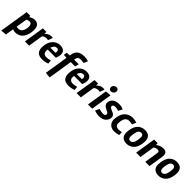

<svg xmlns="http://www.w3.org/2000/svg" viewBox="375 -2516 4486 4486"><g transform="rotate(45 2618.0 -273.0)"><path d="M351 -522Q444 -522 482 -453Q506 -407 506 -340Q506 -306 500 -266Q455 13 226 13Q189 13 146 -5L114 197L-28 213L87 -513H207L212 -472Q283 -522 351 -522ZM221 -100Q336 -100 361 -262Q365 -290 365 -313Q365 -408 289 -408Q251 -408 206 -383L162 -107Q190 -100 221 -100Z M861 -410Q780 -410 739 -363L682 0H542L623 -513H739V-448Q811 -524 899 -524Q924 -524 945 -519L903 -404Q882 -410 861 -410Z M1324 -474Q1355 -438 1355 -379Q1355 -320 1323 -242H1052Q1048 -219 1048 -199Q1048 -153 1069 -128Q1098 -92 1159 -92Q1220 -92 1285 -115L1294 -20Q1211 13 1117 13Q918 13 918 -184Q918 -350 1013 -448Q1083 -522 1194 -522Q1283 -522 1324 -474ZM1236 -318Q1240 -340 1240 -356Q1240 -423 1182 -423Q1100 -423 1065 -318Z M1868 -613Q1827 -623 1769 -623Q1711 -623 1688.5 -600.5Q1666 -578 1658 -527L1656 -512H1809L1784 -416H1640L1545 186L1407 172L1500 -416L1407 -422L1420 -504L1516 -511L1521 -540Q1537 -643 1600.5 -690Q1664 -737 1782 -737Q1843 -737 1912 -713Z M2195 -474Q2226 -438 2226 -379Q2226 -320 2194 -242H1923Q1919 -219 1919 -199Q1919 -153 1940 -128Q1969 -92 2030 -92Q2091 -92 2156 -115L2165 -20Q2082 13 1988 13Q1789 13 1789 -184Q1789 -350 1884 -448Q1954 -522 2065 -522Q2154 -522 2195 -474ZM2107 -318Q2111 -340 2111 -356Q2111 -423 2053 -423Q1971 -423 1936 -318Z M2569 -410Q2488 -410 2447 -363L2390 0H2250L2331 -513H2447V-448Q2519 -524 2607 -524Q2632 -524 2653 -519L2611 -404Q2590 -410 2569 -410Z M2847 -524 2765 0H2625L2706 -512ZM2884 -691Q2884 -649 2853 -621.5Q2822 -594 2788 -594Q2754 -594 2736 -616Q2718 -638 2718 -664Q2718 -706 2749 -732.5Q2780 -759 2814 -759Q2848 -759 2866 -737.5Q2884 -716 2884 -691Z M3119 -414Q3050 -414 3044 -369Q3043 -365 3043 -361Q3043 -326 3111 -298Q3142 -286 3172 -270.5Q3202 -255 3218 -230Q3234 -205 3234 -186Q3234 -91 3161 -34Q3103 13 3004 13Q2959 13 2911.5 3Q2864 -7 2843 -20L2893 -120Q2965 -94 3028 -94Q3091 -94 3099 -143Q3100 -146 3100 -150Q3100 -180 3032 -212Q3002 -227 2972 -244Q2942 -261 2926.5 -288Q2911 -315 2911 -334Q2911 -431 2982 -482Q3039 -523 3134.5 -523Q3230 -523 3278 -492L3230 -393Q3163 -414 3119 -414Z M3502 13Q3399 13 3342 -54Q3300 -102 3300 -187Q3300 -218 3306 -254Q3327 -389 3404.5 -455.5Q3482 -522 3587 -522Q3649 -522 3725 -499L3682 -398Q3623 -412 3586 -412Q3527 -412 3489.5 -376.5Q3452 -341 3439 -253Q3434 -222 3434 -185.5Q3434 -149 3453 -126Q3482 -91 3544 -91Q3577 -91 3643 -101L3646 -10Q3564 13 3502 13Z M3755 -50Q3721 -94 3721 -175Q3721 -211 3728 -254Q3750 -393 3821.5 -457.5Q3893 -522 3993 -522Q4180 -522 4180 -333Q4180 -297 4173 -255Q4151 -116 4078.5 -51.5Q4006 13 3905 13Q3804 13 3755 -50ZM4044 -329Q4044 -414 3976 -414Q3933 -414 3905.5 -381Q3878 -348 3863 -254Q3857 -214 3857 -185Q3857 -94 3924 -94Q3966 -94 3994.5 -129.5Q4023 -165 4037 -254Q4044 -298 4044 -329Z M4592 -522Q4679 -522 4703 -478Q4720 -448 4720 -413.5Q4720 -379 4715 -351L4660 0H4520L4571 -326Q4574 -348 4574 -366.5Q4574 -385 4560.5 -396.5Q4547 -408 4519 -408Q4463 -408 4418 -371L4360 0H4217L4298 -513H4416L4419 -456Q4453 -483 4500 -502.5Q4547 -522 4592 -522Z M4808 -50Q4774 -94 4774 -175Q4774 -211 4781 -254Q4803 -393 4874.5 -457.5Q4946 -522 5046 -522Q5233 -522 5233 -333Q5233 -297 5226 -255Q5204 -116 5131.5 -51.5Q5059 13 4958 13Q4857 13 4808 -50ZM5097 -329Q5097 -414 5029 -414Q4986 -414 4958.5 -381Q4931 -348 4916 -254Q4910 -214 4910 -185Q4910 -94 4977 -94Q5019 -94 5047.5 -129.5Q5076 -165 5090 -254Q5097 -298 5097 -329Z"/></g></svg>

Font: Rambla
Style: Bold Italic
Weight: 700
Italic angle: -12°
Designer: Martin Sommaruga
Foundry: Martin Sommaruga
Version: Version 1.001